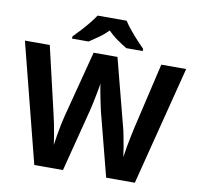

<svg xmlns="http://www.w3.org/2000/svg" viewBox="-97 -1034 1161 1134"><g transform="rotate(10 483.5 -467.0)"><path d="M967 -714 785 0H613L516 -375Q513 -386 508.5 -408Q504 -430 498.5 -456Q493 -482 489 -505.5Q485 -529 483 -542Q482 -529 477.5 -505.5Q473 -482 468 -456.5Q463 -431 458 -408.5Q453 -386 450 -374L354 0H182L0 -714H149L240 -324Q246 -301 253 -266Q260 -231 266 -196Q272 -161 275 -137Q278 -162 284 -196.5Q290 -231 296.5 -263.5Q303 -296 308 -314L412 -714H555L659 -314Q664 -297 670.5 -264Q677 -231 683 -196Q689 -161 692 -137Q695 -162 701 -196.5Q707 -231 714.5 -266Q722 -301 727 -324L818 -714ZM571 -934Q585 -912 607.5 -884.5Q630 -857 654 -831Q678 -805 696 -787V-774H597Q571 -790 540 -811.5Q509 -833 483 -860Q457 -833 427 -812Q397 -791 371 -774H272V-787Q291 -806 314.5 -831.5Q338 -857 360.5 -884.5Q383 -912 397 -934Z"/></g></svg>

Font: Noto Sans Adlam
Style: Regular
Weight: 400
Designer: Mark Jamra, Neil Patel
Foundry: JamraPatel LLC
Version: Version 3.001